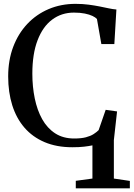

<svg xmlns="http://www.w3.org/2000/svg" viewBox="-20 -772 710 1021"><path d="M383 229.5V189.5L471.5 177.5V1Q452.5 5 426.8 8Q401 11 364.5 11Q281 11 217 -16.2Q153 -43.5 110 -93.2Q67 -143 45.2 -212.2Q23.5 -281.5 23.5 -365.5Q23.5 -452 50.2 -522.8Q77 -593.5 125.2 -644.8Q173.5 -696 239 -723.8Q304.5 -751.5 381.5 -751.5Q420 -751.5 451.5 -747.2Q483 -743 509.2 -737.8Q535.5 -732.5 557.8 -727.8Q580 -723 599 -721.5L588 -537.5H519L495.5 -671Q488 -679.5 471.8 -687.2Q455.5 -695 430.8 -700Q406 -705 373 -705Q307.5 -705 257.5 -667.8Q207.5 -630.5 179.8 -558Q152 -485.5 152 -380Q152 -311 164.8 -248.8Q177.5 -186.5 204.2 -138.5Q231 -90.5 273.2 -63Q315.5 -35.5 374.5 -35.5Q412 -35.5 436.8 -42Q461.5 -48.5 477.5 -58.8Q493.5 -69 504.5 -80L542 -188L602.5 -179.5L585.5 -27V177.5L670.5 190V229.5Z"/></svg>

Font: Merriweather 60pt Medium
Style: Regular
Weight: 500
Version: Version 2.100